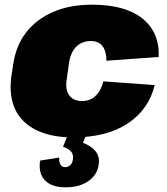

<svg xmlns="http://www.w3.org/2000/svg" viewBox="-20 -573 712 819"><path d="M292 13Q198 13 135 -18Q72 -49 45 -106Q18 -163 28 -244L36 -296Q47 -377 91 -434Q135 -491 206.5 -522Q278 -553 372 -553Q514 -553 587.5 -494Q661 -435 657 -330L434 -314Q434 -354 417.5 -376Q401 -398 367 -398Q343 -398 323.5 -387.5Q304 -377 292 -357Q280 -337 275 -309L264 -231Q258 -189 276 -165.5Q294 -142 330 -142Q364 -142 387.5 -164Q411 -186 421 -226L640 -210Q614 -105 524.5 -46Q435 13 292 13ZM260 226Q200 226 171.5 196Q143 166 151 112L233 99Q231 118 238 129Q245 140 258 140Q271 140 280 131Q289 122 291 107Q294 88 284.5 75Q275 62 249 53L270 0H349L334 36Q372 51 389 74Q406 97 401 129Q395 173 357 199.5Q319 226 260 226Z"/></svg>

Font: Pathway Extreme SemiCondensed Black
Style: Italic
Weight: 900
Width: 4
Italic angle: -8°
Version: Version 1.001;gftools[0.9.26]